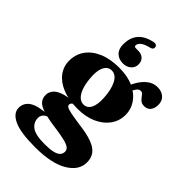

<svg xmlns="http://www.w3.org/2000/svg" viewBox="-292 -870 1228 1228"><g transform="rotate(45 322.0 -255.5)"><path d="M376.3 -51.6Q320 -59.8 290.2 -65.8Q260.5 -71.8 249.4 -78.5Q238.3 -85.3 238.3 -95.3Q238.3 -103.6 244.2 -109.9Q250.2 -116.2 260.6 -120.9L252.7 -127.9Q190.3 -124.5 154.4 -110.8Q118.5 -97.1 103.7 -76.6Q88.9 -56 88.9 -32.5Q88.9 -5 104.3 14.5Q119.6 34 160.4 47.7Q201.2 61.4 277.4 71.7Q337.4 79.9 371.6 88.3Q405.7 96.8 419.8 107.9Q433.8 119.1 433.8 136.2Q433.8 154.8 421.6 167.9Q409.5 180.9 381.9 187.7Q354.3 194.4 306.8 194.4Q223.5 194.4 190.7 170.1Q157.9 145.7 157.9 104.7Q157.9 87.7 169.5 73.6Q181.2 59.5 201.5 54.6L196 45.1Q102.5 50.7 63.8 76.1Q25 101.5 25 147.3Q25 194.8 84.7 223.1Q144.4 251.5 276.1 251.5Q425.1 251.5 503.3 204.8Q581.6 158.1 581.6 85.3Q581.6 44.8 561.4 17.9Q541.3 -9 496.1 -25.8Q450.9 -42.7 376.3 -51.6ZM408.4 -426.1 449.5 -421.5Q462.8 -450.9 474.2 -466.3Q485.7 -481.8 501.2 -481.8Q513 -481.8 520.4 -473.5Q527.9 -465.3 535.4 -454.6Q543 -443.9 554.4 -435.6Q565.9 -427.4 585.4 -427.4Q613.5 -427.4 628.8 -446.8Q644.2 -466.2 644.2 -498.2Q644.2 -534.2 620.6 -554.4Q597 -574.7 562.1 -574.7Q518.2 -574.7 483.8 -544.3Q449.5 -514 424.1 -457.3ZM541.3 -305.2Q541.3 -354.8 513 -396.5Q484.7 -438.3 430.8 -463.7Q376.9 -489.2 299.3 -489.2Q219.4 -489.2 161.1 -464.5Q102.8 -439.8 71.5 -395.6Q40.2 -351.5 40.2 -293.3Q40.2 -242.5 70.5 -201.7Q100.8 -161 158.1 -137.5Q215.4 -114.1 296.1 -114.1Q368.2 -114.1 423.5 -138.5Q478.8 -163 510 -206Q541.3 -249 541.3 -305.2ZM275.9 -442.9Q315.1 -443.7 338.5 -400Q361.8 -356.2 365.8 -282.9Q369 -225.3 353.1 -193.2Q337.1 -161.2 304.1 -160.4Q279.4 -160 260.1 -179.2Q240.9 -198.4 228.9 -235.3Q216.9 -272.2 214.1 -324.4Q212.1 -359.6 218.6 -386Q225.1 -412.5 239.6 -427.5Q254.2 -442.5 275.9 -442.9ZM303.8 -652Q338.3 -652 354.9 -635Q371.6 -618 371.6 -591.4Q371.6 -561.8 349.7 -543.1Q327.9 -524.5 295.4 -524.5Q257.7 -524.5 234.1 -547.4Q210.6 -570.3 210.6 -613.6Q210.6 -670.6 240.2 -707.9Q269.8 -745.2 335.7 -760.1Q349.6 -763.6 358 -759.5Q366.5 -755.4 368.8 -745.9Q371 -737.3 366.3 -730.1Q361.6 -722.9 348.7 -719.5Q320.5 -713.3 303.5 -704Q286.6 -694.7 279 -684.3Q271.5 -674 271.5 -663.9Q271.5 -652 286.4 -652Z"/></g></svg>

Font: Fraunces
Style: Regular
Weight: 900
Version: Version 1.000;[b76b70a41]